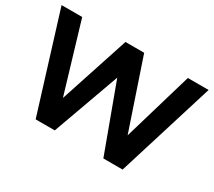

<svg xmlns="http://www.w3.org/2000/svg" viewBox="-131 -964 1360 1218"><g transform="rotate(30 548.5 -355.0)"><path d="M1087 -710 867 0H726L546 -488L370 0H230L10 -710H161L312 -204L478 -710H615L786 -204L935 -710Z"/></g></svg>

Font: YasnoRaleway
Style: Bold
Weight: 700
Designer: Matt McInerney, Pablo Impallari, Rodrigo Fuenzalida
Foundry: Matt McInerney, Pablo Impallari, Rodrigo Fuenzalida
Version: Version 4.026